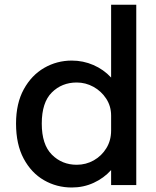

<svg xmlns="http://www.w3.org/2000/svg" viewBox="-20 -802 678 832"><path d="M291 10.5Q225.5 10.5 170.5 -21.2Q115.5 -53 82.5 -114.8Q49.5 -176.5 49.5 -266.5Q49.5 -354 83 -415Q116.5 -476 171.5 -507.8Q226.5 -539.5 291 -539.5Q340.5 -539.5 384.8 -520.2Q429 -501 461.5 -466V-781.5H570.5V0H461.5V-65Q430 -30 386 -9.8Q342 10.5 291 10.5ZM312.5 -88Q352.5 -88 386.5 -107.2Q420.5 -126.5 441 -160Q461.5 -193.5 461.5 -236.5V-301Q461.5 -342 440.2 -374.5Q419 -407 385 -425.8Q351 -444.5 312.5 -444.5Q248 -444.5 204.5 -401.2Q161 -358 161 -266.5Q161 -175.5 204.8 -131.8Q248.5 -88 312.5 -88Z"/></svg>

Font: Epilogue Medium
Style: Regular
Weight: 500
Designer: Tyler Finck
Foundry: Etcetera Type Co
Version: Version 2.111; ttfautohint (v1.8.3)